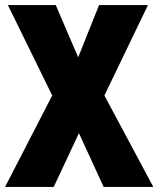

<svg xmlns="http://www.w3.org/2000/svg" viewBox="-21 -734 622 754"><path d="M581 0 389 -359 560 -714H368L286 -509L198 -714H10L184 -359L-1 0H190L289 -211L386 0Z"/></svg>

Font: Noto Sans Georgian Condensed Black
Style: Regular
Weight: 900
Width: 3
Designer: Monotype Design Team, Akaki Razmadze
Foundry: Google LLC
Version: Version 2.005